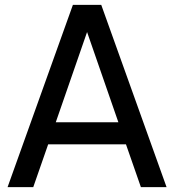

<svg xmlns="http://www.w3.org/2000/svg" viewBox="-20 -765 712 785"><path d="M11 0H116L177 -175H495L556 0H661L394 -745H278ZM208 -265 336 -634 464 -265Z"/></svg>

Font: Mluvka Medium
Style: Regular
Weight: 500
Designer: Modified by Jiří Krblich, Original typeface by Gumpita Rahayu
Foundry: Gumpita Rahayu & Jiří Krblich
Version: Version 2.000;Glyphs 3.1.1 (3134)